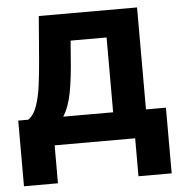

<svg xmlns="http://www.w3.org/2000/svg" viewBox="-51 -595 770 805"><g transform="rotate(-5 334.0 -193.0)"><path d="M17.6 159.7V-116.7H59.6Q83.5 -132.8 96.4 -170.2Q109.4 -207.5 116 -258.3Q122.6 -309.1 127 -364.3L141.6 -545.9H555.2V-116.7H639.2V159.7H499.5V0H160.6V159.7ZM207 -116.7H417V-431.6H265.6L260.3 -364.3Q254.4 -276.4 242.9 -215.6Q231.4 -154.8 207 -116.7Z"/></g></svg>

Font: Inter-Bold
Style: Bold
Weight: 700
Designer: Rasmus Andersson
Foundry: rsms
Version: Version 4.000;git-a52131595